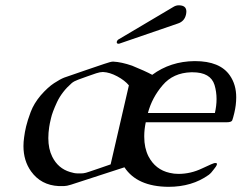

<svg xmlns="http://www.w3.org/2000/svg" viewBox="-20 -704 929 739"><path d="M439.5 -536.1Q438.5 -535.6 436.5 -535.6Q427.7 -535.6 429.7 -543.9Q430.7 -547.9 434.6 -551.3L647 -677.2Q657.2 -683.6 668 -683.6Q697.3 -683.6 697.3 -659.7Q697.3 -654.3 695.8 -647.5Q689.9 -622.1 665.5 -613.8ZM807.1 -269Q813.5 -296.9 813.5 -322.8Q813.5 -351.1 805.7 -377Q790.5 -425.8 721.2 -425.8H715.8Q646.5 -423.8 606 -376Q564.9 -328.1 549.3 -269ZM375 -426.8Q365.2 -426.8 350.1 -421.9Q335.4 -417 316.4 -410.2Q297.4 -403.3 281.2 -397.5Q265.1 -391.6 256.3 -384.3Q218.8 -351.6 199.7 -311.5Q181.2 -271.5 176.3 -249Q170.9 -226.6 169.4 -215.3Q166 -192.9 166 -172.4Q166 -130.9 181.2 -100.6Q203.6 -55.7 249.5 -42Q266.1 -36.6 278.8 -36.6Q291.5 -36.1 300.8 -37.1Q309.6 -38.1 323.2 -43Q336.9 -47.9 363.3 -56.6Q389.2 -65.4 405.8 -71.3L476.1 -375.5Q460.4 -394.5 431.2 -410.2Q401.9 -425.8 377 -426.8ZM730.5 -468.8Q826.7 -468.8 864.7 -413.6Q889.2 -378.4 889.2 -329.6Q889.2 -299.8 881.8 -269Q877 -249 874 -241.2Q871.1 -233.4 852.5 -233.4H541Q535.2 -205.1 535.2 -181.2Q535.2 -179.2 535.2 -177.2Q535.2 -134.8 551.3 -102.5Q578.1 -50.8 633.3 -38.6Q649.4 -34.7 667 -34.7Q713.9 -34.7 757.8 -55.7Q801.8 -76.7 807.6 -76.7Q813.5 -76.2 814.5 -75.2Q815.4 -74.2 814.5 -69.3Q813 -64.5 802.7 -51.8Q793 -38.1 783.2 -30.8Q719.2 15.1 628.4 15.1Q507.8 14.2 459 -60.1L253.4 6.8Q236.3 12.2 226.1 12.2H206.1Q137.7 8.8 99.6 -44.4Q70.3 -85.4 70.3 -141.6Q70.3 -157.7 72.8 -175.3Q75.2 -195.3 80.6 -217.8Q85.9 -240.2 98.1 -272.9Q110.4 -305.7 136.7 -336.9Q164.1 -368.2 188 -383.8Q211.9 -399.4 227.1 -405.3Q270 -419.9 312 -434.6Q354.5 -449.2 380.9 -458Q406.7 -466.8 414.1 -466.8H416.5Q447.3 -465.3 488.3 -451.2Q537.6 -431.2 565.9 -416Q636.2 -467.8 728.5 -468.8Z"/></svg>

Font: Caudex
Style: Italic
Weight: 400
Italic angle: -13°
Version: Version 1.04